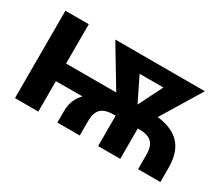

<svg xmlns="http://www.w3.org/2000/svg" viewBox="-95 -792 1214 1039"><g transform="rotate(30 511.5 -273.0)"><path d="M327.1 0V-67.4Q327.1 -118.6 346.5 -153.6Q366 -188.5 398 -210.6Q430 -232.8 468.4 -244.5Q506.7 -256.3 545.1 -260.8Q583.4 -265.2 615.2 -265.2L731 -299.9Q849 -300.6 910 -249.5Q970.9 -198.5 970.9 -89.1V0H831.6V-89.1Q831.6 -126.8 820.3 -148.8Q808.9 -170.8 786.5 -180.3Q764.1 -189.8 731 -189.8H568.8Q538 -189.8 515.1 -181.3Q492.2 -172.9 479.7 -151.1Q467.2 -129.4 467.2 -89.1V0ZM62.4 0V-545.9H208.3V0ZM120.1 -189.8V-300.3H579V-191.1ZM581.8 0V-251.4H720.1V0ZM585.1 -194.6 374.1 -545.9H534.2L683.4 -242.3L667.6 -194.6ZM638.9 -194.6 626.3 -245.2 776.6 -545.9H933.8L720.3 -194.6ZM468.9 -451.3V-545.9H855.4V-451.3Z"/></g></svg>

Font: Adwaita Sans
Style: Regular
Weight: 400
Designer: Rasmus Andersson
Foundry: rsms
Version: Version 4.001;git-9221beed3